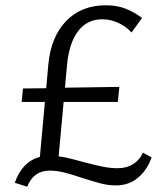

<svg xmlns="http://www.w3.org/2000/svg" viewBox="-20 -685 629 727"><path d="M554 -89Q537 -41 502.5 -12Q468 17 419 17Q390 17 363 10Q336 3 289 -12Q251 -25 222.5 -32Q194 -39 168 -39Q107 -39 83 22L36 7Q64 -73 131 -91L150 -299H62L67 -350L155 -351L163 -441Q173 -546 230.5 -605.5Q288 -665 381 -665Q422 -665 454.5 -652.5Q487 -640 518 -617L478 -562Q457 -585 427.5 -598.5Q398 -612 368 -612Q310 -612 276 -567.5Q242 -523 234 -441L226 -353L432 -356L426 -299H221L202 -93Q227 -90 256.5 -82Q286 -74 294 -72Q339 -60 368.5 -54Q398 -48 425 -48Q459 -48 484 -63.5Q509 -79 521 -107Z"/></svg>

Font: Ysabeau
Style: Regular
Weight: 400
Designer: Christian Thalmann (Catharsis Fonts)
Version: Version 0.003